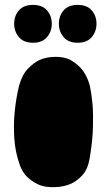

<svg xmlns="http://www.w3.org/2000/svg" viewBox="-20 -755 429 786"><path d="M347 -106Q339 -61 316.5 -37Q294 -13 269 -2Q240 10 206 11Q163 13 135.5 -0.5Q108 -14 91 -31Q72 -50 62 -77Q42 -132 38.5 -189.5Q35 -247 40 -295Q45 -350 58 -404Q71 -450 94.5 -474Q118 -498 141 -509Q168 -521 199 -522Q246 -524 274.5 -506Q303 -488 320 -465Q339 -438 348 -403Q355 -370 359 -326Q362 -288 360.5 -233Q359 -178 347 -106ZM192 -658Q192 -626 172.5 -603Q153 -580 115 -580Q77 -580 57.5 -603Q38 -626 38 -658Q38 -690 57.5 -712.5Q77 -735 115 -735Q153 -735 172.5 -712.5Q192 -690 192 -658ZM375 -658Q375 -626 355.5 -603Q336 -580 298 -580Q260 -580 240.5 -603Q221 -626 221 -658Q221 -690 240.5 -712.5Q260 -735 298 -735Q336 -735 355.5 -712.5Q375 -690 375 -658Z"/></svg>

Font: Sniglet
Style: ExtraBold
Weight: 800
Version: Version 2.000; ttfautohint (v0.95) -l 8 -r 50 -G 200 -x 14 -